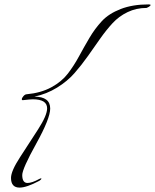

<svg xmlns="http://www.w3.org/2000/svg" viewBox="-20 -746 704 872"><path d="M655 -726Q664 -726 664 -723Q664 -721 659.5 -717.5Q655 -714 650 -712L646 -710Q599 -710 559.5 -691Q520 -672 491 -640.5Q462 -609 435 -570.5Q408 -532 379 -491Q350 -450 318 -413.5Q286 -377 239 -348Q192 -319 136 -307Q208 -307 208 -253Q208 -208 144.5 -93.5Q81 21 81 49Q81 85 105 85Q125 85 158 67Q164 64 166 64Q168 64 168 65Q168 69 159 75Q101 106 69 106Q30 106 30 62Q30 31 71 -32Q112 -95 153 -158.5Q194 -222 194 -254Q194 -295 129 -295Q119 -295 83 -291Q79 -291 79 -295Q79 -301 86.5 -309.5Q94 -318 102 -318Q166 -324 213 -349.5Q260 -375 288 -411.5Q316 -448 339 -490.5Q362 -533 386.5 -574.5Q411 -616 442.5 -650Q474 -684 528 -705Q582 -726 655 -726Z"/></svg>

Font: Herr Von Muellerhoff
Style: Regular
Weight: 400
Designer: Alejandro Paul
Foundry: Alejandro Paul
Version: Version 1.000